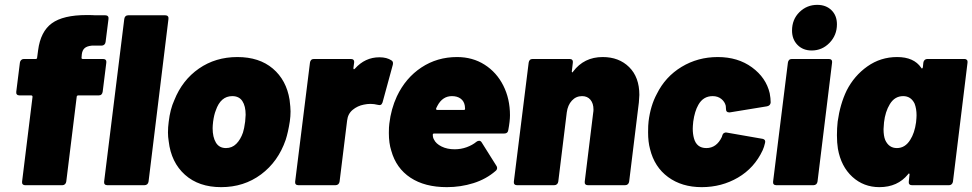

<svg xmlns="http://www.w3.org/2000/svg" viewBox="-20 -763 4006 791"><path d="M418 -505 403 -385Q402 -378 398 -374Q394 -370 387 -370H302Q300 -370 298 -368.5Q296 -367 296 -364L253 -15Q252 -8 247.5 -4Q243 0 237 0H83Q77 0 73.5 -4Q70 -8 71 -15L114 -364Q114 -370 108 -370H60Q53 -370 49.5 -374Q46 -378 47 -385L62 -505Q63 -512 67.5 -516Q72 -520 78 -520H127Q133 -520 133 -526L137 -556Q147 -633 193.5 -667Q240 -701 337 -701Q360 -701 373 -700H414Q421 -700 424.5 -696Q428 -692 427 -685L415 -590Q414 -583 409.5 -579Q405 -575 398 -575H358Q338 -573 328.5 -564.5Q319 -556 317 -539L316 -526Q315 -524 316.5 -522Q318 -520 321 -520H405Q412 -520 415.5 -516Q419 -512 418 -505ZM409 -15 492 -685Q493 -692 497 -696Q501 -700 508 -700H661Q668 -700 671.5 -696Q675 -692 674 -685L592 -15Q591 -8 586.5 -4Q582 0 575 0H422Q415 0 411.5 -4Q408 -8 409 -15Z M675 -181Q672 -199 672 -217Q672 -239 675 -261Q681 -313 698 -350Q731 -433 799.5 -480.5Q868 -528 958 -528Q1048 -528 1104 -480.5Q1160 -433 1173 -352Q1177 -320 1177 -304Q1177 -284 1174 -263Q1167 -218 1157 -187Q1126 -97 1055.5 -44.5Q985 8 891 8Q799 8 742 -43Q685 -94 675 -181ZM981 -217Q986 -232 990 -262Q992 -282 992 -290Q992 -326 978.5 -346.5Q965 -367 937 -367Q889 -367 869 -308Q862 -291 858 -262Q856 -244 856 -235Q856 -198 869.5 -175.5Q883 -153 911 -153Q936 -153 953.5 -170.5Q971 -188 981 -217Z M1593 -514Q1599 -510 1599 -503Q1599 -498 1598 -495L1556 -341Q1553 -333 1548.5 -331Q1544 -329 1537 -331Q1521 -335 1506 -335Q1493 -335 1479 -332Q1453 -327 1433 -310.5Q1413 -294 1410 -266L1379 -15Q1378 -8 1373.5 -4Q1369 0 1362 0H1209Q1202 0 1198.5 -4Q1195 -8 1196 -15L1257 -505Q1258 -512 1262 -516Q1266 -520 1273 -520H1426Q1433 -520 1436.5 -516Q1440 -512 1439 -505L1436 -483Q1436 -474 1442 -480Q1484 -527 1543 -527Q1574 -527 1593 -514Z M2074 -227Q2072 -213 2058 -213H1769Q1763 -213 1763 -208Q1763 -196 1768 -188Q1776 -171 1799 -159.5Q1822 -148 1853 -148Q1879 -148 1902.5 -156.5Q1926 -165 1943 -179Q1948 -183 1954 -183Q1960 -183 1964 -177L2025 -80Q2028 -76 2028 -71Q2028 -64 2022 -59Q1983 -25 1930.5 -8.5Q1878 8 1821 8Q1730 8 1671 -31Q1612 -70 1592 -142Q1582 -173 1582 -215Q1582 -241 1584 -254Q1591 -314 1615 -366Q1651 -442 1716 -485Q1781 -528 1863 -528Q1927 -528 1976.5 -496.5Q2026 -465 2053.5 -410.5Q2081 -356 2081 -288Q2081 -264 2074 -227ZM1782 -327 1777 -317Q1775 -310 1782 -310H1891Q1896 -310 1896 -315L1895 -327Q1892 -346 1878 -356.5Q1864 -367 1842 -367Q1803 -367 1782 -327Z M2614 -372Q2614 -363 2612 -341L2572 -15Q2571 -8 2566.5 -4Q2562 0 2555 0H2402Q2395 0 2391.5 -4Q2388 -8 2389 -15L2424 -300Q2425 -304 2425 -312Q2425 -337 2412.5 -352Q2400 -367 2378 -367Q2353 -367 2336 -348.5Q2319 -330 2315 -300L2280 -15Q2279 -8 2274.5 -4Q2270 0 2263 0H2110Q2103 0 2099.5 -4Q2096 -8 2097 -15L2158 -505Q2159 -512 2163 -516Q2167 -520 2174 -520H2327Q2334 -520 2337.5 -516Q2341 -512 2340 -505L2336 -471Q2335 -466 2337 -465Q2339 -464 2341 -468Q2386 -528 2463 -528Q2530 -528 2572 -486.5Q2614 -445 2614 -372Z M2658 -149Q2650 -178 2650 -218Q2650 -248 2652 -263Q2660 -328 2686 -376Q2721 -447 2788 -487.5Q2855 -528 2937 -528Q3020 -528 3078 -485.5Q3136 -443 3151 -379Q3155 -358 3155 -341Q3154 -328 3140 -325L2987 -300H2984Q2971 -300 2971 -313L2970 -327Q2966 -344 2951.5 -355.5Q2937 -367 2916 -367Q2877 -367 2857 -331Q2842 -305 2836 -262Q2834 -242 2834 -233Q2834 -211 2839 -193Q2850 -153 2890 -153Q2932 -153 2954 -199L2955 -203Q2957 -211 2962 -214.5Q2967 -218 2973 -217L3122 -191Q3135 -188 3132 -175Q3128 -157 3122 -144Q3088 -71 3020.5 -31.5Q2953 8 2871 8Q2789 8 2732.5 -33.5Q2676 -75 2658 -149Z M3243 -637Q3243 -683 3273.5 -713Q3304 -743 3347 -743Q3383 -743 3405.5 -721Q3428 -699 3428 -663Q3428 -618 3397.5 -586.5Q3367 -555 3324 -555Q3288 -555 3265.5 -578Q3243 -601 3243 -637ZM3165 -15 3226 -505Q3227 -512 3231 -516Q3235 -520 3242 -520H3395Q3402 -520 3405.5 -516Q3409 -512 3408 -505L3348 -15Q3347 -8 3342.5 -4Q3338 0 3331 0H3178Q3171 0 3167.5 -4Q3164 -8 3165 -15Z M3800 -520H3954Q3960 -520 3963.5 -516Q3967 -512 3966 -505L3906 -15Q3905 -8 3900.5 -4Q3896 0 3890 0H3737Q3730 0 3726.5 -4Q3723 -8 3724 -15L3727 -43Q3728 -47 3725.5 -48Q3723 -49 3721 -45Q3678 8 3603 8Q3538 8 3491.5 -34.5Q3445 -77 3432 -150Q3428 -175 3428 -206Q3428 -235 3431 -262Q3441 -334 3468 -390Q3499 -451 3553.5 -489.5Q3608 -528 3676 -528Q3745 -528 3775 -484Q3777 -480 3779 -481Q3781 -482 3782 -486L3784 -505Q3785 -512 3789.5 -516Q3794 -520 3800 -520ZM3754 -259Q3756 -279 3756 -288Q3756 -315 3748 -336Q3733 -367 3701 -367Q3666 -367 3646 -334Q3627 -303 3622 -259Q3620 -239 3620 -231Q3620 -203 3627 -186Q3642 -153 3675 -153Q3709 -153 3730 -187Q3748 -215 3754 -259Z"/></svg>

Font: Barlow Black
Style: Italic
Weight: 900
Italic angle: -7°
Designer: Jeremy Tribby
Foundry: Tribby Type
Version: Version 1.408